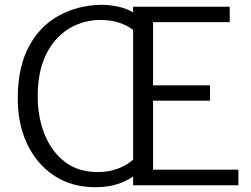

<svg xmlns="http://www.w3.org/2000/svg" viewBox="-20 -771 1044 799"><path d="M54 -373Q56 -496 101 -579Q146 -662 223 -705Q300 -748 398 -751Q430.5 -751.5 466.5 -744.5Q502.5 -737.5 534 -719.5V-743H936V-679H617V-416H854V-352H617V-65H972V0H534V-36.5Q503 -15.5 466.8 -4.2Q430.5 7 384 8Q281.5 10 206.5 -39.2Q131.5 -88.5 91.5 -175.2Q51.5 -262 54 -373ZM137 -369Q137 -284.5 165.2 -213Q193.5 -141.5 249 -98.2Q304.5 -55 387 -55Q434 -55 471.2 -69.5Q508.5 -84 534 -106.5V-646.5Q510.5 -665 476 -676.5Q441.5 -688 396 -688Q347.5 -688 301.2 -669.2Q255 -650.5 217.8 -611.8Q180.5 -573 158.8 -512.8Q137 -452.5 137 -369Z"/></svg>

Font: Merriweather Sans Light
Style: Regular
Weight: 300
Designer: Eben Sorkin
Foundry: Eben Sorkin
Version: Version 2.001; ttfautohint (v1.8.3)